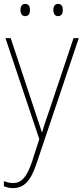

<svg xmlns="http://www.w3.org/2000/svg" viewBox="-20 -724 427 987"><path d="M85 -673C85 -656 92 -641 109 -641C128 -641 134 -655 134 -673C134 -690 128 -704 109 -704C92 -704 85 -689 85 -673ZM254 -673C254 -656 261 -641 278 -641C297 -641 303 -655 303 -673C303 -690 297 -704 278 -704C261 -704 254 -689 254 -673ZM8 -528 182 -9 144 109C116 191 88 217 47 217C30 217 16 213 0 207V233C16 240 30 243 47 243C103 243 138 206 167 119L385 -528H358L234 -158C218 -112 206 -78 197 -45H195C188 -68 178 -96 157 -160L35 -528Z"/></svg>

Font: Noto Sans Gurmukhi SemiCondensed Thin
Style: Regular
Weight: 100
Width: 4
Designer: Jelle Bosma - Monotype Design Team
Foundry: Monotype Imaging Inc.
Version: Version 2.004